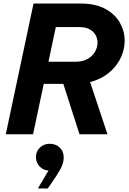

<svg xmlns="http://www.w3.org/2000/svg" viewBox="-20 -760 732 1087"><path d="M403 -285.2H187.8L214.8 -410.6H409Q449 -410.6 476.6 -426.6Q504.2 -442.6 518.2 -467.6Q532.2 -492.6 532.2 -518.6Q532.2 -542 521.1 -561.8Q510 -581.6 487.4 -594.1Q464.8 -606.6 430.2 -606.6H256L284.2 -740H435.4Q520.8 -740 576 -709.9Q631.2 -679.8 658.5 -631.7Q685.8 -583.6 685.8 -530Q685.8 -485.6 667.6 -442Q649.4 -398.4 613.4 -362.9Q577.4 -327.4 524.7 -306.3Q472 -285.2 403 -285.2ZM588.4 0H430L328 -317.8L477.2 -334.4ZM167.2 0H12.8L169.8 -740H324.2ZM250.4 307H194.4L275 171.2L276.2 202.6Q271.4 203.8 268.3 204.7Q265.2 205.6 258.8 205.6Q227.4 205.6 205.5 183.7Q183.6 161.8 183.6 129.6Q183.6 97 206 75.5Q228.4 54 261.2 54Q295.2 54 318 75.2Q340.8 96.4 340.8 132.2Q340.8 163.8 320 201Q299.2 238.2 257.4 297Z"/></svg>

Font: Be Vietnam Pro Variable Thin
Style: Italic
Weight: 100
Italic angle: -12°
Designer: Lam Bao, Tony Le, Vietanh Nguyen
Foundry: Yellow Type Foundry
Version: Version 1.002